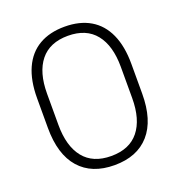

<svg xmlns="http://www.w3.org/2000/svg" viewBox="-131 -824 887 949"><g transform="rotate(-20 312.0 -350.0)"><path d="M64 -428Q64 -521 93 -585Q122 -649 177.5 -681.5Q233 -714 312 -714Q391 -714 446.5 -681.5Q502 -649 531 -585Q560 -521 560 -428V-272Q560 -132 495.5 -59Q431 14 312 14Q193 14 128.5 -59Q64 -132 64 -272ZM118 -268Q118 -156 167 -95Q216 -34 312 -34Q408 -34 457 -95Q506 -156 506 -268V-432Q506 -544 457 -605Q408 -666 312 -666Q216 -666 167 -605Q118 -544 118 -432Z"/></g></svg>

Font: Space Grotesk Variable
Style: Regular
Weight: 400
Designer: Florian Karsten (Space Grotesk), Colophon Foundry (Space Mono)
Foundry: Florian Karsten
Version: Version 1.106